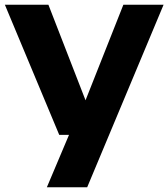

<svg xmlns="http://www.w3.org/2000/svg" viewBox="-20 -567 708 807"><path d="M229 0 0.5 -547H183.5L339.5 -145.5L498.5 -547H667.5L346.5 220H177L270 0Z"/></svg>

Font: Encode Sans Expanded Expanded
Style: Bold
Weight: 700
Width: 7
Designer: Multiple Designers
Foundry: Impallari Type
Version: Version 3.000; ttfautohint (v1.8.3) -l 8 -r 50 -G 200 -x 14 